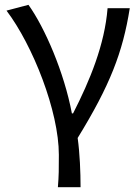

<svg xmlns="http://www.w3.org/2000/svg" viewBox="-20 -577 580 796"><path d="M220 199H314C314 137 311 60 302 -5C436 -223 489 -360 518 -543H426C414 -392 353 -244 283 -107H278C246 -277 166 -462 98 -557L7 -533C116 -389 224 -116 224 65C224 125 224 150 220 199Z"/></svg>

Font: Source Han Sans KR Regular
Style: Regular
Weight: 400
Designer: Ryoko NISHIZUKA (kana & ideographs); Paul D. Hunt (Latin, Greek & Cyrillic); Wenlong ZHANG (bopomofo); Sandoll Communica
Foundry: Adobe Systems Incorporated
Version: Version 1.004;PS 1.004;hotconv 1.0.82;makeotf.lib2.5.63406